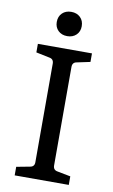

<svg xmlns="http://www.w3.org/2000/svg" viewBox="-84 -773 482 818"><g transform="rotate(10 157.0 -364.0)"><path d="M274 -532 217 -520Q198 -517 198 -497V-71Q198 -51 217 -48L274 -37V0H40V-37L98 -48Q117 -51 117 -70V-497Q117 -517 98 -520L40 -532V-569H274ZM211 -675Q211 -652 196 -637.5Q181 -623 157 -623Q133 -623 118 -637.5Q103 -652 103 -675Q103 -699 118 -713.5Q133 -728 157 -728Q181 -728 196 -713.5Q211 -699 211 -675Z"/></g></svg>

Font: Rasa
Style: Regular
Weight: 400
Designer: Anna Giedrys (Yrsa+Rasa design), David Brezina (Yrsa art-direction, Rasa art-direction, design)
Foundry: Rosetta Type Foundry
Version: Version 2.004